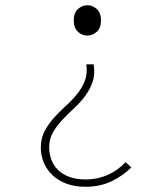

<svg xmlns="http://www.w3.org/2000/svg" viewBox="-20 -510 640 734"><path d="M306 204Q265 204 233.5 192Q202 180 180.5 159.5Q159 139 147.5 112Q136 85 136 54Q136 19 150.5 -8.5Q165 -36 186 -59.5Q207 -83 231 -104.5Q255 -126 274.5 -150Q294 -174 304.5 -201.5Q315 -229 310 -264H338Q344 -226 334 -197Q324 -168 305.5 -143Q287 -118 263 -96Q239 -74 218 -51.5Q197 -29 182.5 -4Q168 21 168 52Q168 77 176 99.5Q184 122 201 139Q218 156 244.5 166Q271 176 308 176Q352 176 391 159Q430 142 460 110L482 130Q450 162 406.5 183Q363 204 306 204ZM314 -374Q294 -374 278 -388.5Q262 -403 262 -432Q262 -461 278 -475.5Q294 -490 314 -490Q334 -490 350 -475.5Q366 -461 366 -432Q366 -403 350 -388.5Q334 -374 314 -374Z"/></svg>

Font: Source Code Pro ExtraLight
Style: Regular
Weight: 200
Monospace: yes
Designer: Paul D. Hunt, Teo Tuominen
Foundry: Adobe Systems Incorporated
Version: Version 2.030;PS 1.000;hotconv 16.6.51;makeotf.lib2.5.65220